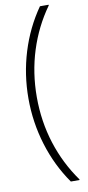

<svg xmlns="http://www.w3.org/2000/svg" viewBox="-110 -908 508 1109"><g transform="rotate(-10 144.0 -354.0)"><path d="M211 160Q134 50 93.5 -82Q53 -214 53 -354Q53 -495 93.5 -626.5Q134 -758 211 -868H262V-864Q184 -755 143 -625.5Q102 -496 102 -354Q102 -211 143 -82Q184 47 262 156V160H211Z"/></g></svg>

Font: Encode Sans Wide
Style: ExtraLight
Weight: 200
Designer: Pablo Impallari, Andres Torresi
Foundry: Pablo Impallari, Andres Torresi
Version: Version 1.000; ttfautohint (v1.00) -l 8 -r 50 -G 200 -x 14 -